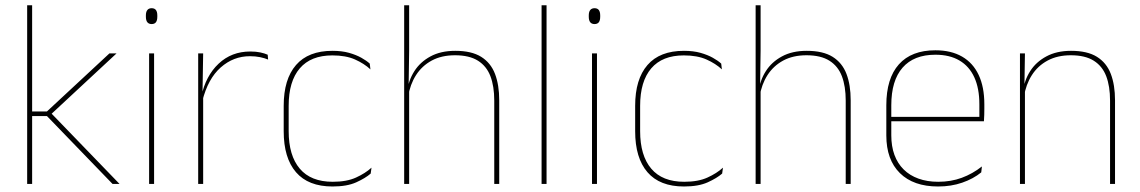

<svg xmlns="http://www.w3.org/2000/svg" viewBox="-20 -684 4240 714"><path d="M398.5 0 154.5 -252.5H93V-269.5H154.5L387 -485.5H413.5L166 -255.5V-267.5L424.5 0ZM81 0V-664.5H99.5V0Z M534.5 0V-485.5H553V0ZM544 -594.5Q533.5 -594.5 528 -601.2Q522.5 -608 522.5 -622V-626.5Q522.5 -640 528 -646.8Q533.5 -653.5 544 -653.5Q554.5 -653.5 559.8 -646.8Q565 -640 565 -626.5V-622Q565 -608 559.8 -601.2Q554.5 -594.5 544 -594.5Z M732.5 -308.5 723 -320.5 728.5 -325Q745 -402 793 -447.2Q841 -492.5 911 -492.5Q932 -492.5 948.2 -489Q964.5 -485.5 975.5 -480.5L977 -462.5Q964 -468 947 -471.5Q930 -475 909.5 -475Q848 -475 800.8 -433.2Q753.5 -391.5 732.5 -308.5ZM717 0V-485.5H735.5L733 -335L735.5 -332.5V0Z M1216.5 9.5Q1126.5 9.5 1080.8 -43.5Q1035 -96.5 1035 -196V-290.5Q1035 -389.5 1080.8 -442.2Q1126.5 -495 1216.5 -495Q1251.5 -495 1278 -487.5Q1304.5 -480 1323.8 -469.2Q1343 -458.5 1355 -447.5L1357.5 -426Q1334.5 -447.5 1300.2 -462.8Q1266 -478 1216 -478Q1136 -478 1094.8 -429.8Q1053.5 -381.5 1053.5 -290.5V-196.5Q1053.5 -105.5 1094.8 -56.8Q1136 -8 1217.5 -8Q1269.5 -8 1304 -23.8Q1338.5 -39.5 1361.5 -60.5L1358.5 -38.5Q1339 -21.5 1304.8 -6Q1270.5 9.5 1216.5 9.5Z M1818 0V-310Q1818 -363 1803.8 -400.5Q1789.5 -438 1757.5 -458.2Q1725.5 -478.5 1672 -478.5Q1622 -478.5 1585.5 -458.8Q1549 -439 1527 -404.5Q1505 -370 1498 -325.5L1487 -344H1494.5Q1499 -385 1520.8 -419.2Q1542.5 -453.5 1580.8 -474.2Q1619 -495 1673 -495Q1733.5 -495 1769.2 -472.8Q1805 -450.5 1820.8 -409.2Q1836.5 -368 1836.5 -311V0ZM1483 0V-664.5H1501.5V-495.5L1499.5 -357L1501.5 -354V0Z M1994 0V-664.5H2012.5V0Z M2181.5 0V-485.5H2200V0ZM2191 -594.5Q2180.5 -594.5 2175 -601.2Q2169.5 -608 2169.5 -622V-626.5Q2169.5 -640 2175 -646.8Q2180.5 -653.5 2191 -653.5Q2201.5 -653.5 2206.8 -646.8Q2212 -640 2212 -626.5V-622Q2212 -608 2206.8 -601.2Q2201.5 -594.5 2191 -594.5Z M2523.5 9.5Q2433.5 9.5 2387.8 -43.5Q2342 -96.5 2342 -196V-290.5Q2342 -389.5 2387.8 -442.2Q2433.5 -495 2523.5 -495Q2558.5 -495 2585 -487.5Q2611.5 -480 2630.8 -469.2Q2650 -458.5 2662 -447.5L2664.5 -426Q2641.5 -447.5 2607.2 -462.8Q2573 -478 2523 -478Q2443 -478 2401.8 -429.8Q2360.5 -381.5 2360.5 -290.5V-196.5Q2360.5 -105.5 2401.8 -56.8Q2443 -8 2524.5 -8Q2576.5 -8 2611 -23.8Q2645.5 -39.5 2668.5 -60.5L2665.5 -38.5Q2646 -21.5 2611.8 -6Q2577.5 9.5 2523.5 9.5Z M3125 0V-310Q3125 -363 3110.8 -400.5Q3096.5 -438 3064.5 -458.2Q3032.5 -478.5 2979 -478.5Q2929 -478.5 2892.5 -458.8Q2856 -439 2834 -404.5Q2812 -370 2805 -325.5L2794 -344H2801.5Q2806 -385 2827.8 -419.2Q2849.5 -453.5 2887.8 -474.2Q2926 -495 2980 -495Q3040.5 -495 3076.2 -472.8Q3112 -450.5 3127.8 -409.2Q3143.5 -368 3143.5 -311V0ZM2790 0V-664.5H2808.5V-495.5L2806.5 -357L2808.5 -354V0Z M3468.5 9.5Q3377 9.5 3326.5 -40.2Q3276 -90 3276 -180.5V-292.5Q3276 -392.5 3322.8 -444.8Q3369.5 -497 3458.5 -497Q3517 -497 3557.8 -473.5Q3598.5 -450 3619.5 -405.2Q3640.5 -360.5 3640.5 -296.5V-279.5Q3640.5 -268.5 3640.2 -257.5Q3640 -246.5 3639 -233H3622Q3622 -250.5 3622 -266.5Q3622 -282.5 3622 -296Q3622 -355.5 3603.2 -396.5Q3584.5 -437.5 3548 -459Q3511.5 -480.5 3458.5 -480.5Q3378.5 -480.5 3336.5 -432.5Q3294.5 -384.5 3294.5 -292.5V-243.5V-239.5V-181Q3294.5 -140 3306.2 -108Q3318 -76 3340.5 -53.8Q3363 -31.5 3395.5 -19.8Q3428 -8 3469 -8Q3516.5 -8 3556.5 -22.8Q3596.5 -37.5 3631.5 -65L3629 -43Q3599.5 -19 3558.5 -4.8Q3517.5 9.5 3468.5 9.5ZM3284.5 -233V-249.5H3632.5V-233Z M4108 0V-310Q4108 -363 4093.8 -400.5Q4079.5 -438 4047.5 -458.2Q4015.5 -478.5 3962 -478.5Q3912.5 -478.5 3875.8 -458.8Q3839 -439 3817 -404.2Q3795 -369.5 3788 -325L3779 -344H3784.5Q3789 -385 3810.8 -419.2Q3832.5 -453.5 3871 -474.2Q3909.5 -495 3963 -495Q4023.5 -495 4059.2 -472.8Q4095 -450.5 4110.8 -409.2Q4126.5 -368 4126.5 -311V0ZM3773 0V-485.5H3791.5L3789.5 -358.5H3791.5V0Z"/></svg>

Font: Anek Telugu Thin
Style: Regular
Weight: 250
Version: Version 1.003